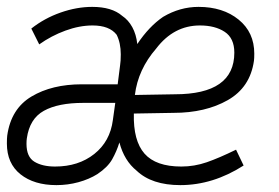

<svg xmlns="http://www.w3.org/2000/svg" viewBox="-23 -528 810 558"><path d="M-3 -111Q-3 -126 -2 -134Q9 -212 68.5 -247.5Q128 -283 215 -283H319L326 -338Q328 -350 328 -370Q328 -403 316 -427Q295 -454 246 -454Q208 -454 167 -439Q126 -424 91 -399L68 -445Q106 -475 153 -491.5Q200 -508 245 -508Q302 -508 332 -482Q350 -470 361.5 -449Q373 -428 376 -400Q410 -451 451 -479Q500 -508 554 -508Q625 -508 670.5 -471Q716 -434 716 -372Q716 -358 715 -351Q704 -274 639 -237Q574 -200 481 -200L366 -198Q364 -119 397 -81.5Q430 -44 504 -44Q542 -44 578 -56.5Q614 -69 663 -93L685 -47Q596 10 501 10Q418 10 374 -32Q338 -61 324 -114Q316 -88 303 -65Q290 -42 260 -22Q236 -7 205 1.5Q174 10 141 10Q76 10 36.5 -21.5Q-3 -53 -3 -111ZM658 -375Q658 -417 630 -435.5Q602 -454 558 -454Q482 -454 431 -387Q378 -326 369 -252L485 -254Q658 -254 658 -375ZM305 -179 312 -229H219Q146 -229 104.5 -206Q63 -183 55 -126Q54 -120 54 -110Q54 -72 77 -58Q100 -44 137 -44Q205 -44 251 -80.5Q297 -117 305 -179Z"/></svg>

Font: Bellota
Style: Italic
Weight: 400
Italic angle: -7.5°
Designer: Kemie Guaida
Foundry: Kemie Guaida
Version: Version 4.001